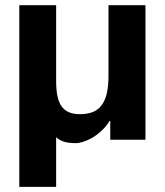

<svg xmlns="http://www.w3.org/2000/svg" viewBox="-20 -537 633 738"><path d="M403.8 0V-71.8H400.9Q387.2 -49.8 369.6 -33.7Q352.1 -17.6 334.2 -7.3Q316.4 2.9 299.8 8.1Q283.2 13.2 271 13.2Q240.7 13.2 222.9 6.6Q205.1 0 195.8 -9.8V181.2H54.2V-517.1H195.8V-225.1Q195.8 -193.4 200.4 -169.4Q205.1 -145.5 215.8 -129.6Q226.6 -113.8 244.1 -106Q261.7 -98.1 287.1 -98.1Q315.9 -98.1 336.7 -106.4Q357.4 -114.7 370.8 -132.8Q384.3 -150.9 390.6 -178.7Q397 -206.5 397 -246.1V-517.1H539.1V0Z"/></svg>

Font: XB Khoramshahr
Style: Bold
Weight: 700
Designer: Behnam
Foundry: Irmug
Version: Version 8.005 2009